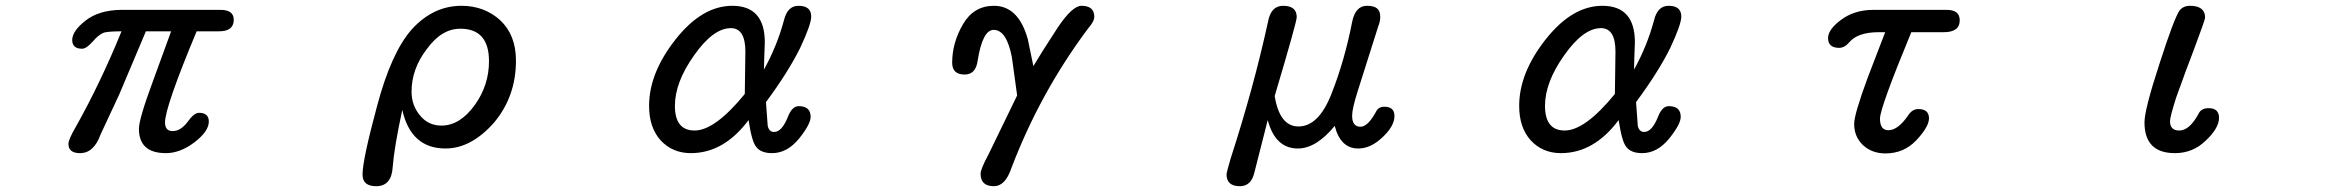

<svg xmlns="http://www.w3.org/2000/svg" viewBox="-20 -507 8040 662"><path d="M216 -11Q216 -26 241 -69Q326 -220 399 -399Q357 -399 340 -395Q321 -389 300 -364Q278 -339 263 -339Q229 -339 229 -369Q229 -400 275 -436Q321 -472 397 -473H740Q786 -473 786 -439Q786 -399 735 -399H658Q549 -138 549 -85Q549 -55 575 -55Q603 -55 627 -87Q649 -118 666 -118Q700 -118 700 -88Q700 -54 650 -16Q601 21 552 21Q459 21 459 -63Q459 -97 508 -229L570 -399H483L391 -181L327 -44Q304 21 256 21Q216 21 216 -11Z M1230 95Q1230 44 1280 -141Q1329 -326 1400 -406Q1474 -487 1571 -487Q1650 -487 1705 -437Q1759 -386 1759 -298Q1759 -175 1684 -85Q1605 5 1516 5Q1397 5 1367 -128Q1339 2 1334 69Q1330 135 1277 135Q1230 135 1230 95ZM1429 -108Q1457 -74 1502 -74Q1566 -74 1617 -145Q1666 -213 1666 -296Q1666 -408 1567 -408Q1502 -408 1451 -337Q1399 -269 1399 -191Q1399 -143 1429 -108Z M2257 -24Q2218 -68 2218 -142Q2218 -256 2310 -372Q2401 -487 2505 -487Q2617 -487 2617 -361L2615 -307L2614 -267Q2659 -348 2683 -437Q2695 -487 2733 -487Q2777 -487 2777 -450Q2777 -423 2739 -342Q2698 -259 2621 -155L2627 -73Q2632 -52 2649 -52Q2676 -52 2697 -105Q2711 -141 2734 -141Q2775 -141 2775 -104Q2775 -79 2735 -29Q2694 21 2642 21Q2603 21 2587 -1Q2572 -19 2561 -93Q2476 21 2362 21Q2298 21 2257 -24ZM2375 -57Q2445 -57 2548 -183L2550 -329Q2550 -410 2500 -410Q2439 -410 2373 -316Q2307 -223 2307 -142Q2307 -57 2375 -57Z M3361 92Q3361 76 3388 26L3487 -178L3469 -309Q3451 -404 3406 -404Q3368 -404 3351 -299Q3345 -250 3306 -250Q3263 -250 3263 -291Q3263 -359 3300 -423Q3337 -487 3407 -487Q3492 -487 3524 -371L3543 -279Q3567 -320 3627 -412Q3677 -487 3709 -487Q3753 -487 3753 -449Q3753 -433 3731 -408Q3566 -187 3467 73Q3446 135 3407 135Q3361 135 3361 92Z M4209 94Q4209 88 4223 40Q4303 -207 4352 -432Q4362 -487 4404 -487Q4451 -487 4451 -448Q4451 -431 4375 -176Q4392 -71 4457 -71Q4527 -71 4571 -184Q4616 -298 4642 -431Q4653 -487 4693 -487Q4717 -487 4728 -478Q4739 -469 4739 -449Q4739 -433 4732 -416L4661 -192Q4642 -132 4642 -108Q4642 -70 4671 -70Q4696 -70 4724 -121Q4732 -139 4753 -139Q4788 -139 4788 -107Q4788 -72 4746 -33Q4706 5 4663 5Q4602 5 4582 -73Q4518 5 4455 5Q4377 5 4351 -93L4305 88Q4294 135 4255 135Q4209 135 4209 94Z M5257 -24Q5218 -68 5218 -142Q5218 -256 5310 -372Q5401 -487 5505 -487Q5617 -487 5617 -361L5615 -307L5614 -267Q5659 -348 5683 -437Q5695 -487 5733 -487Q5777 -487 5777 -450Q5777 -423 5739 -342Q5698 -259 5621 -155L5627 -73Q5632 -52 5649 -52Q5676 -52 5697 -105Q5711 -141 5734 -141Q5775 -141 5775 -104Q5775 -79 5735 -29Q5694 21 5642 21Q5603 21 5587 -1Q5572 -19 5561 -93Q5476 21 5362 21Q5298 21 5257 -24ZM5375 -57Q5445 -57 5548 -183L5550 -329Q5550 -410 5500 -410Q5439 -410 5373 -316Q5307 -223 5307 -142Q5307 -57 5375 -57Z M6403 -7Q6373 -36 6373 -80Q6373 -113 6420 -240L6480 -396H6458Q6385 -396 6356 -361Q6340 -342 6321 -342Q6283 -342 6283 -376Q6283 -405 6327 -438Q6373 -473 6440 -473H6692Q6737 -473 6737 -437Q6737 -396 6682 -396H6570Q6462 -135 6462 -98Q6462 -58 6491 -58Q6523 -58 6557 -106Q6572 -131 6594 -131Q6631 -131 6631 -99Q6631 -70 6587 -23Q6544 22 6481 22Q6434 22 6403 -7Z M7374 -85Q7374 -129 7425 -285Q7476 -444 7495 -471Q7508 -487 7531 -487Q7583 -487 7583 -446Q7583 -439 7544 -335Q7518 -268 7483 -170Q7462 -104 7462 -89Q7462 -57 7494 -57Q7529 -57 7560 -114Q7569 -134 7595 -134Q7631 -134 7631 -101Q7631 -65 7585 -22Q7541 21 7479 21Q7374 21 7374 -85Z"/></svg>

Font: 寒蝉全圆体
Style: Regular
Weight: 400
Designer: Warren2060
      Designed by Motoya company      

      [Varela Round]
      Joe Prince(Latin component); Avraham Cornf
Foundry: ChillType
Version: Version 3.200